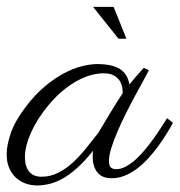

<svg xmlns="http://www.w3.org/2000/svg" viewBox="-54 -533 534 570"><path d="M388.2 -324.7Q381.8 -312 370.4 -291.5Q358.9 -271 345.7 -246.3Q332.5 -221.7 319.1 -194.8Q305.7 -168 294.7 -142.3Q283.7 -116.7 276.6 -94Q269.5 -71.3 269.5 -55.7Q269.5 -40 275.6 -35.4Q281.7 -30.8 291.5 -30.8Q305.7 -30.8 320.6 -39.1Q335.4 -47.4 349.9 -60.5Q364.3 -73.7 377.9 -90.3Q391.6 -106.9 403.6 -123.8Q415.5 -140.6 425.3 -156Q435.1 -171.4 441.9 -182.1L459.5 -168.5Q451.2 -152.8 439.9 -134.8Q428.7 -116.7 415.3 -98.4Q401.9 -80.1 386.2 -63Q370.6 -45.9 353.3 -32.7Q335.9 -19.5 316.9 -11.7Q297.9 -3.9 277.8 -3.9Q248.5 -3.9 234.9 -21.5Q221.2 -39.1 221.2 -66.9Q221.2 -68.8 221.4 -75.4Q221.7 -82 222.7 -85.9Q198.2 -55.2 176 -35.2Q153.8 -15.1 133.1 -3.4Q112.3 8.3 93 12.9Q73.7 17.6 56.2 17.6Q37.6 17.6 21.2 11.5Q4.9 5.4 -7.6 -6.3Q-20 -18.1 -27.1 -35.2Q-34.2 -52.2 -34.2 -74.7Q-34.2 -102.5 -21.7 -138.4Q-9.3 -174.3 22.5 -215.8Q49.3 -251.5 78.4 -275.9Q107.4 -300.3 135.5 -315.2Q163.6 -330.1 189 -336.4Q214.4 -342.8 234.4 -342.8Q279.3 -342.8 302.2 -327.9Q325.2 -313 330.1 -282.2Q339.8 -294.4 350.6 -306.6Q361.3 -318.8 372.6 -331.5ZM238.3 -139.2Q244.6 -149.4 253.9 -165.3Q263.2 -181.2 273.4 -198Q283.7 -214.8 293.5 -230.5Q303.2 -246.1 310.5 -256.8Q310.5 -261.2 309.3 -271Q308.1 -280.8 302.7 -290.8Q297.4 -300.8 285.6 -308.1Q273.9 -315.4 252.9 -315.4Q237.8 -315.4 219 -310.8Q200.2 -306.2 179 -295.2Q157.7 -284.2 135.3 -266.1Q112.8 -248 90.3 -221.2Q56.6 -180.7 38.3 -139.9Q20 -99.1 20 -66.4Q20 -38.6 32.7 -23.4Q45.4 -8.3 68.8 -8.3Q95.7 -8.3 119.1 -20.3Q142.6 -32.2 163.1 -51.3Q183.6 -70.3 202.1 -93.5Q220.7 -116.7 238.3 -139.2ZM297.9 -418 222.2 -512.7H283.2L321.3 -418Z"/></svg>

Font: Parisienne
Style: Regular
Weight: 400
Designer: Astigmatic (AOETI)
Foundry: Astigmatic (AOETI)
Version: Version 1.000